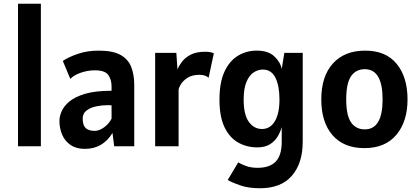

<svg xmlns="http://www.w3.org/2000/svg" viewBox="-20 -780 2236 1024"><path d="M76 0V-760H198V0Z M433 14Q387 14 356.8 -6.5Q326.5 -27 311.8 -61Q297 -95 297 -136Q297 -159 308.8 -186.5Q320.5 -214 350.5 -239Q380.5 -264 435 -280Q489.5 -296 575 -296V-319Q575 -356 557.2 -380.5Q539.5 -405 486 -405Q447 -405 409.8 -391.8Q372.5 -378.5 355 -359L315 -455Q345 -475.5 395.2 -492.8Q445.5 -510 507 -510Q581 -510 622 -487.5Q663 -465 679.5 -423.8Q696 -382.5 696 -327V0H589L580 -71Q528 14 433 14ZM486 -82Q508.5 -82 534.2 -100.2Q560 -118.5 575 -147V-218Q570 -219 564.2 -219Q558.5 -219 551 -219Q523.5 -219 493.2 -212.8Q463 -206.5 442 -191Q421 -175.5 421 -148Q421 -112 437 -97Q453 -82 486 -82Z M807.5 0V-498H920.5L926.5 -410Q934.5 -429.5 951.2 -451.5Q968 -473.5 997.8 -488.8Q1027.5 -504 1074.5 -504Q1089 -504 1100 -502Q1111 -500 1120.5 -496L1092.5 -365Q1076.5 -381 1043.5 -381Q1005 -381 980.5 -365.2Q956 -349.5 944.2 -330Q932.5 -310.5 932.5 -300V0Z M1250.5 86Q1268.5 97 1294.2 106Q1320 115 1354.5 115Q1418.5 115 1450.5 81.8Q1482.5 48.5 1482.5 -24V-102Q1475.5 -76.5 1460.5 -51.5Q1445.5 -26.5 1419.2 -10.2Q1393 6 1352.5 6Q1296 6 1250.2 -19.8Q1204.5 -45.5 1177.5 -101.5Q1150.5 -157.5 1150.5 -248Q1150.5 -340 1177.2 -397.8Q1204 -455.5 1249.2 -482.8Q1294.5 -510 1349.5 -510Q1411 -510 1443.5 -479Q1476 -448 1482.5 -412L1496.5 -498H1594.5V-24Q1594.5 90.5 1536.8 157.2Q1479 224 1366.5 224Q1306 224 1261.5 208.8Q1217 193.5 1194.5 180ZM1377.5 -92Q1421 -92 1445.8 -133.2Q1470.5 -174.5 1470.5 -250Q1470.5 -321.5 1449 -365.2Q1427.5 -409 1381.5 -409Q1356 -409 1332.8 -393.8Q1309.5 -378.5 1294.5 -343.5Q1279.5 -308.5 1279.5 -249Q1279.5 -168 1307.2 -130Q1335 -92 1377.5 -92Z M1923.5 10Q1813.5 10 1753.5 -59Q1693.5 -128 1693.5 -250Q1693.5 -373 1755.5 -441.5Q1817.5 -510 1927.5 -510Q2038 -510 2095.8 -439.2Q2153.5 -368.5 2153.5 -250Q2153.5 -131.5 2093.8 -60.8Q2034 10 1923.5 10ZM1925.5 -90Q2020.5 -90 2020.5 -250Q2020.5 -411 1925.5 -411Q1878.5 -411 1852.5 -373.8Q1826.5 -336.5 1826.5 -250Q1826.5 -164 1852.5 -127Q1878.5 -90 1925.5 -90Z"/></svg>

Font: Alatsi
Style: Regular
Weight: 400
Designer: Spyros Zevelakis, Eben Sorkin
Foundry: www.sorkintype.com
Version: Version 1.008; ttfautohint (v1.8.4.7-5d5b)